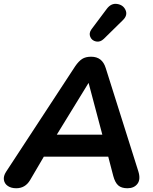

<svg xmlns="http://www.w3.org/2000/svg" viewBox="-28 -974 798 1002"><path d="M3.8 -77.6 364.6 -628.5Q382.5 -654.5 400.6 -666.3Q418.8 -678 447.5 -678Q476.9 -678 495.8 -663.2Q514.7 -648.3 523.9 -618.4L693.6 -80.8Q707.1 -38.5 689.5 -15Q672 8.4 636.9 8.4Q605.8 8.4 588.9 -6.6Q572.1 -21.7 563.1 -55.8L528.9 -186.9L572.2 -156.4H162.9L216.6 -183.5L128.9 -33.9Q103.7 8.4 56.7 8.4Q30.6 8.4 13.2 -3.2Q-4.3 -14.8 -7.6 -34.9Q-10.9 -54.9 3.8 -77.6ZM252.3 -244.9 230.3 -271.1H542.1L513.7 -242.3L434.4 -541H434ZM449.2 -820.9 529.1 -927.6Q552 -958.3 583.6 -953.3Q615.3 -948.4 627.3 -921.3Q639.3 -894.1 613.3 -868.9L514 -771.4Q494.9 -753 473.3 -757.5Q451.6 -762 443.2 -781.4Q434.8 -800.9 449.2 -820.9Z"/></svg>

Font: SN Pro Thin
Style: Italic
Weight: 200
Italic angle: -9°
Designer: Tobias Whetton
Foundry: Supernotes
Version: Version 1.003;Glyphs 3.3 (3324)